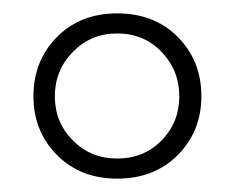

<svg xmlns="http://www.w3.org/2000/svg" viewBox="-20 -738 351 287"><path d="M30 -594Q30 -647 65 -682.5Q100 -718 155 -718Q211 -718 246 -682.5Q281 -647 281 -594Q281 -542 246 -506.5Q211 -471 155 -471Q100 -471 65 -506.5Q30 -542 30 -594ZM248 -594Q248 -633 221.5 -660.5Q195 -688 155 -688Q116 -688 89 -660.5Q62 -633 62 -594Q62 -555 89 -528Q116 -501 155 -501Q195 -501 221.5 -528Q248 -555 248 -594Z"/></svg>

Font: Trirong Light
Style: Regular
Weight: 300
Designer: Katatrad Team
Foundry: CadsonDemak
Version: Version 1.001